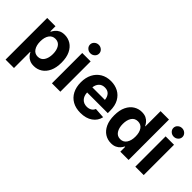

<svg xmlns="http://www.w3.org/2000/svg" viewBox="-20 -1505 2445 2445"><g transform="rotate(45 1202.5 -282.5)"><path d="M60.5 204.1V-545.9H209.5V-453.6H216.3Q226.6 -476.1 245.4 -499Q264.2 -522 295.2 -537.4Q326.2 -552.7 371.6 -552.7Q431.6 -552.7 481.7 -521.7Q531.7 -490.7 562 -428.2Q592.3 -365.7 592.3 -272Q592.3 -181.2 563 -118.4Q533.7 -55.7 483.4 -23.4Q433.1 8.8 370.6 8.8Q326.7 8.8 296.1 -5.9Q265.6 -20.5 246.3 -42.7Q227.1 -64.9 216.3 -87.4H211.9V204.1ZM208.5 -272.5Q208.5 -200.2 238.5 -155.8Q268.6 -111.3 323.2 -111.3Q378.9 -111.3 408.2 -156.5Q437.5 -201.7 437.5 -272.5Q437.5 -343.8 408.4 -388.2Q379.4 -432.6 323.2 -432.6Q268.6 -432.6 238.5 -389.2Q208.5 -345.7 208.5 -272.5Z M691.4 0V-545.9H842.8V0ZM767.1 -615.7Q733.4 -615.7 709.2 -638.2Q685.1 -660.6 685.1 -692.4Q685.1 -724.1 709.2 -746.3Q733.4 -768.6 767.1 -768.6Q800.8 -768.6 825 -746.3Q849.1 -724.1 849.1 -692.4Q849.1 -660.6 825 -638.2Q800.8 -615.7 767.1 -615.7Z M1212.4 10.7Q1128.4 10.7 1067.9 -23.4Q1007.3 -57.6 974.6 -120.8Q941.9 -184.1 941.9 -270.5Q941.9 -354.5 974.4 -418Q1006.8 -481.4 1065.9 -517.1Q1125 -552.7 1205.1 -552.7Q1277.3 -552.7 1335.7 -522Q1394 -491.2 1428.5 -429.7Q1462.9 -368.2 1462.9 -275.4V-234.4H1090.8Q1093.3 -172.4 1127 -137.2Q1160.6 -102.1 1214.8 -102.1Q1252.4 -102.1 1279.5 -118.2Q1306.6 -134.3 1318.4 -165L1458 -155.8Q1441.9 -80.6 1377.7 -34.9Q1313.5 10.7 1212.4 10.7ZM1091.8 -327.6H1317.9Q1312.5 -379.4 1284.7 -409.7Q1256.8 -439.9 1206.5 -439.9Q1155.8 -439.9 1126.2 -408.4Q1096.7 -377 1091.8 -327.6Z M1761.7 8.8Q1699.2 8.8 1648.9 -23.4Q1598.6 -55.7 1569.3 -118.4Q1540 -181.2 1540 -272Q1540 -365.7 1570.3 -428.2Q1600.6 -490.7 1650.9 -521.7Q1701.2 -552.7 1760.7 -552.7Q1806.6 -552.7 1837.4 -537.4Q1868.2 -522 1887.2 -499Q1906.2 -476.1 1916 -453.6H1920.4V-727.5H2071.8V0H1922.9V-87.4H1916Q1905.8 -64.9 1886.2 -42.7Q1866.7 -20.5 1836.2 -5.9Q1805.7 8.8 1761.7 8.8ZM1923.8 -272.5Q1923.8 -345.7 1894 -389.2Q1864.3 -432.6 1809.1 -432.6Q1752.9 -432.6 1723.9 -388.2Q1694.8 -343.8 1694.8 -272.5Q1694.8 -201.7 1724.1 -156.5Q1753.4 -111.3 1809.1 -111.3Q1863.8 -111.3 1893.8 -155.8Q1923.8 -200.2 1923.8 -272.5Z M2192.9 0V-545.9H2344.2V0ZM2268.6 -615.7Q2234.9 -615.7 2210.7 -638.2Q2186.5 -660.6 2186.5 -692.4Q2186.5 -724.1 2210.7 -746.3Q2234.9 -768.6 2268.6 -768.6Q2302.2 -768.6 2326.4 -746.3Q2350.6 -724.1 2350.6 -692.4Q2350.6 -660.6 2326.4 -638.2Q2302.2 -615.7 2268.6 -615.7Z"/></g></svg>

Font: Konkhmer Sleokchher
Style: Regular
Weight: 400
Designer: Suon May Sophanith
Version: Version 1.000; ttfautohint (v1.8.4.7-5d5b);gftools[0.9.23]